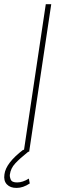

<svg xmlns="http://www.w3.org/2000/svg" viewBox="-36 -731 317 925"><path d="M47.4 147.9Q73.2 147.9 103 129.4L107.4 152.8Q75.2 174.3 44.4 174.3Q13.7 174.8 -2.9 157.2Q-19.5 139.6 -14.6 108.9Q-7.8 54.2 76.2 -9.8L79.6 -8.3L184.6 -710.9H210.9L104.5 0H100.1Q58.6 33.2 37.1 56.6Q15.6 80.1 11.7 108.9Q9.8 119.1 15.6 133.8Q21.5 148.4 47.4 147.9Z"/></svg>

Font: Roboto-ThinItalic
Style: Italic
Weight: 250
Italic angle: -12°
Designer: Google
Version: Version 1.100141; 2013; ttfautohint (v0.94.14-c901) -l 8 -r 